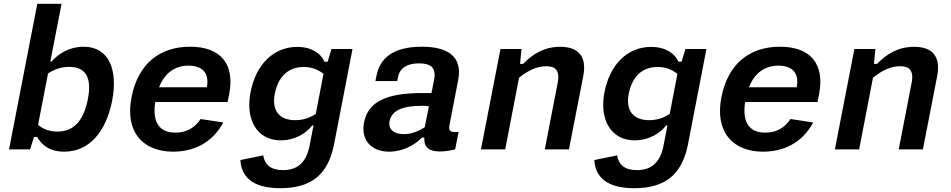

<svg xmlns="http://www.w3.org/2000/svg" viewBox="-20 -785 5000 1009"><path d="M569.5 -256.5C600.5 -417.5 553 -539.5 419.5 -539.5C346 -539.5 287.5 -504 251 -461.5H244.5L303.5 -765H176L27.5 0H138L158.5 -65.5H175C199.5 -23 240.5 12 317.5 12C450 12 537.5 -93.5 569.5 -256.5ZM180 -128.5 232.5 -399C269 -423.5 307 -433.5 343.5 -433.5C428.5 -433.5 464 -380.5 442 -265C419 -147.5 365.5 -93.5 281 -93.5C246 -93.5 210.5 -103.5 180 -128.5Z M671 -273C635.5 -90 732.5 12 889.5 12C996 12 1094.5 -32 1153.5 -141.5L1034 -159.5C1002.5 -110 955.5 -88 901.5 -88C816.5 -88 779.5 -143.5 796 -249H1176L1184.5 -290.5C1215.5 -452 1136.5 -539.5 979 -539.5C825 -539.5 706.5 -456 671 -273ZM816 -326.5C847 -405.5 903 -440 970.5 -440C1040.5 -440 1082 -404 1067 -326.5Z M1296.5 -300C1268.5 -155.5 1331.5 -47.5 1455 -47.5C1529 -47.5 1587.5 -83 1620.5 -125.5H1627.5L1606.5 -17.5C1587.5 78.5 1533.5 109 1467 109C1404 109 1371.5 81.5 1363 31.5L1243.5 56C1247 137 1299.5 204 1452.5 204C1612.5 204 1703.5 136 1735.5 -26.5L1832.5 -527.5H1722L1702 -461H1685C1667 -503.5 1618 -538.5 1542 -538.5C1418 -538.5 1325 -447 1296.5 -300ZM1424 -292C1442 -382.5 1494.5 -433 1576 -433C1611.5 -433 1647.5 -423 1680 -397L1639.5 -186.5C1604.5 -163 1567.5 -153.5 1531 -153.5C1449 -153.5 1407 -203 1424 -292Z M2198.5 -539.5C2040 -539.5 1975.5 -475.5 1958 -385L1953 -359H2067.5L2071.5 -379.5C2082 -432 2125.5 -452 2182 -452C2238.5 -452 2274 -433.5 2261.5 -367.5L2247.5 -296C2081.5 -298.5 1921 -286.5 1893 -141C1875.5 -50 1930.5 12 2025 12C2097.5 12 2159 -22.5 2197.5 -62H2210C2207.5 -20 2224 11 2293 11C2316.5 11 2342.5 7.5 2372 0L2390 -92C2345.5 -87.5 2336 -96.5 2342.5 -130L2388 -365C2412 -488.5 2331.5 -539.5 2198.5 -539.5ZM2027 -148.5C2038.5 -204.5 2096 -229 2198 -229C2210.5 -229 2222.5 -228.5 2234 -227L2212 -116.5C2178 -94.5 2140.5 -80 2101 -80C2049 -80 2019.5 -106.5 2027 -148.5Z M2970 0 3045 -384.5C3066 -493.5 3015.5 -539 2923.5 -539C2840.5 -539 2779.5 -501.5 2729.5 -449.5H2713L2720.5 -527.5H2610L2507.5 0H2635L2707.5 -376C2752 -413 2799.5 -437 2850.5 -437C2894.5 -437 2924 -419 2911 -351L2843 0Z M3156.5 -300C3128.5 -155.5 3191.5 -47.5 3315 -47.5C3389 -47.5 3447.5 -83 3480.5 -125.5H3487.5L3466.5 -17.5C3447.5 78.5 3393.5 109 3327 109C3264 109 3231.5 81.5 3223 31.5L3103.5 56C3107 137 3159.5 204 3312.5 204C3472.5 204 3563.5 136 3595.5 -26.5L3692.5 -527.5H3582L3562 -461H3545C3527 -503.5 3478 -538.5 3402 -538.5C3278 -538.5 3185 -447 3156.5 -300ZM3284 -292C3302 -382.5 3354.5 -433 3436 -433C3471.5 -433 3507.5 -423 3540 -397L3499.5 -186.5C3464.5 -163 3427.5 -153.5 3391 -153.5C3309 -153.5 3267 -203 3284 -292Z M3771 -273C3735.5 -90 3832.5 12 3989.5 12C4096 12 4194.5 -32 4253.5 -141.5L4134 -159.5C4102.5 -110 4055.5 -88 4001.5 -88C3916.5 -88 3879.5 -143.5 3896 -249H4276L4284.5 -290.5C4315.5 -452 4236.5 -539.5 4079 -539.5C3925 -539.5 3806.5 -456 3771 -273ZM3916 -326.5C3947 -405.5 4003 -440 4070.5 -440C4140.5 -440 4182 -404 4167 -326.5Z M4830 0 4905 -384.5C4926 -493.5 4875.5 -539 4783.5 -539C4700.5 -539 4639.5 -501.5 4589.5 -449.5H4573L4580.5 -527.5H4470L4367.5 0H4495L4567.5 -376C4612 -413 4659.5 -437 4710.5 -437C4754.5 -437 4784 -419 4771 -351L4703 0Z"/></svg>

Font: Monaspace Neon SemiBold
Style: Italic
Weight: 600
Italic angle: -11°
Designer: Riley Cran & the Lettermatic Team
Foundry: Lettermatic
Version: Version 1.200 (Monaspace Neon)